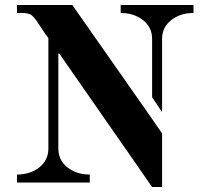

<svg xmlns="http://www.w3.org/2000/svg" viewBox="-20 -732 819 770"><path d="M590 -342 630 -282V-576C630 -606.7 642 -631.7 666 -651C690.7 -670.3 720.7 -680 756 -680V-712H464V-680C499.3 -680 529.3 -670.3 554 -651C578 -631.7 590 -606.7 590 -576ZM590 -255 270 -712H48V-680H66C82 -680 94 -678 102 -674C108.7 -670 115.7 -663.3 123 -654L163 -594C164.3 -592.7 165.7 -591.2 167 -589.5C168.3 -587.8 169.3 -586.3 170 -585C170.7 -583.7 171.5 -582.5 172.5 -581.5C173.5 -580.5 174 -579.7 174 -579V-563V-136C174 -105.3 162 -80.3 138 -61C113.3 -41.7 83.3 -32 48 -32V0H340V-32C304.7 -32 274.7 -41.7 250 -61C226 -80.3 214 -105.3 214 -136V-517H218L590 18H630V-197Z"/></svg>

Font: Km Standard TT
Style: Bold
Weight: 700
Designer: Alexey Kryukov <alexios@thessalonica.org.ru>
Version: Version 2.0.2